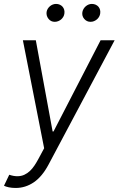

<svg xmlns="http://www.w3.org/2000/svg" viewBox="-31 -750 602 975"><path d="M16 137.4Q38 144.9 56.8 144.9Q76.7 144.9 92.7 137.4Q108.7 130 121.4 117.7Q134.2 105.5 144.5 89.8Q154.8 74.2 163.4 58.2L193.2 2.8L85.2 -545.5H150.9L236.2 -82.4H240.8L479.8 -545.5H551.1L215.6 85.6Q183.2 146.7 140.8 175.6Q98.4 204.5 48.7 204.5Q29.5 204.5 13.8 201.2Q-1.8 197.8 -10.7 193.2ZM387.4 -689.3Q389.2 -698.2 393.8 -705.6Q398.4 -713.1 405 -718.6Q411.6 -724.1 419.4 -727.1Q427.2 -730.1 435.4 -730.1Q446 -730.1 454.7 -726.2Q463.4 -722.3 469.1 -715.6Q474.8 -708.8 477.1 -699.8Q479.4 -690.7 477.6 -680Q476.2 -671.9 471.9 -664.4Q467.7 -657 461.1 -651.5Q454.5 -646 446.4 -642.6Q438.2 -639.2 428.6 -639.2Q409.4 -639.2 396.7 -654.1Q383.9 -669 387.4 -689.3ZM205.6 -689.3Q207 -698.2 211.6 -705.6Q216.3 -713.1 222.8 -718.6Q229.4 -724.1 237.4 -727.1Q245.4 -730.1 253.6 -730.1Q264.2 -730.1 272.7 -726.2Q281.2 -722.3 286.9 -715.7Q292.6 -709.2 295.1 -699.9Q297.6 -690.7 295.8 -680Q294.7 -672.2 290.5 -664.8Q286.2 -657.3 279.7 -651.6Q273.1 -646 264.7 -642.6Q256.4 -639.2 246.8 -639.2Q227.3 -639.2 215.2 -654.5Q203.1 -669.7 205.6 -689.3Z"/></svg>

Font: Inter P Light
Style: Italic
Weight: 300
Italic angle: 9.39999°
Designer: Rasmus Andersson
Foundry: rsms
Version: Version 3.018;git-588b23468